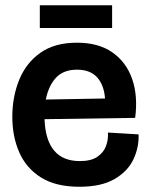

<svg xmlns="http://www.w3.org/2000/svg" viewBox="-20 -699 569 733"><path d="M283 14Q193 14 136.5 -21.5Q80 -57 53.5 -117.5Q27 -178 27 -253Q27 -329 53 -393.5Q79 -458 133.5 -497Q188 -536 274 -536Q356 -536 409 -499Q462 -462 484.5 -397.5Q507 -333 496 -249L150 -244Q156 -84 285 -84Q327 -84 351 -100Q375 -116 384.5 -141Q394 -166 392 -193L509 -186Q511 -136 489 -90Q467 -44 416.5 -15Q366 14 283 14ZM274 -433Q222 -433 193.5 -402Q165 -371 155 -319L381 -323Q377 -375 350.5 -404Q324 -433 274 -433ZM132 -592V-679H408V-592Z"/></svg>

Font: Bricolage Grotesque 48pt SemiBold
Style: Regular
Weight: 600
Designer: Mathieu Triay
Foundry: Atelier Triay
Version: Version 1.000; ttfautohint (v1.8.4.7-5d5b);gftools[0.9.32]